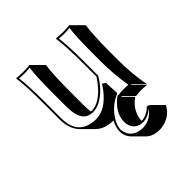

<svg xmlns="http://www.w3.org/2000/svg" viewBox="-188 -568 969 969"><g transform="rotate(-45 296.5 -83.5)"><path d="M403.3 264.6Q356 264.2 331.5 239.7L274.9 183.1Q254.4 161.1 253.9 127Q254.4 97.7 272 66.4H270.5Q210.4 65.9 176.8 32.7L120.1 -23.9Q83.5 -61.5 83 -128.9V-249Q83 -365.2 74.2 -429.2L76.2 -432.1Q94.2 -429.2 123 -429.2Q151.9 -429.2 169.9 -432.1L171.9 -429.2L228.5 -372.6Q219.7 -311.5 219.7 -192.4V-93.3Q219.7 -65.4 223.1 -46.4Q227.1 -46.4 230 -45.9Q282.7 -45.9 339.8 -113.3Q355.5 -132.3 367.2 -150.9V-249Q367.2 -363.3 357.9 -429.2L359.9 -432.1Q377.9 -429.2 407.2 -429.2Q436 -429.2 454.1 -432.1L456.1 -429.2L512.7 -372.6Q503.9 -312 503.4 -192.4V-135.3Q503.4 -34.7 520.5 56.6L463.9 0L461.9 2.9L518.6 59.6Q498.5 56.6 474.1 56.6Q461.4 56.6 439.5 59.6L387.7 7.8Q386.2 9.8 384.8 10.3L433.6 59.1Q386.2 91.8 373 145.5Q370.6 157.2 370.6 166.5V168Q372.6 168 373 168Q408.7 167 441.9 133.8L457 141.1L513.7 197.8Q486.3 251 424.3 262.7Q413.6 264.6 403.3 264.6ZM369.1 -87.9V-88.9L365.2 -91.8ZM347.2 198.2Q398.9 198.2 433.6 157.7Q437.5 153.3 439.9 149.4Q407.2 177.2 373 178.2Q325.7 178.2 309.1 137.7Q304.2 124 304.2 109.9Q304.2 58.6 348.6 13.7Q359.9 2.4 371.6 -5.9L375 -8.3L378.9 -7.3Q381.3 -6.8 382.3 -6.8Q405.3 -9.8 417.5 -9.8Q435.1 -9.8 452.1 -8.3Q437 -99.1 437 -191.9V-249Q437 -364.3 444.8 -420.9Q425.3 -418.9 407.2 -418.9Q388.2 -418.9 369.1 -420.9Q377 -357.4 377 -249V-148.4L375.5 -146Q335.4 -78.6 279.3 -49.3Q252.9 -36.1 230 -36.1Q166.5 -36.1 155.8 -109.9Q153.3 -128.4 152.8 -149.9V-249Q152.8 -363.8 160.6 -420.9Q141.1 -418.9 123 -418.9Q104 -418.9 85 -420.9Q92.8 -358.9 92.8 -249V-128.9Q92.8 -25.9 173.8 -4.9Q192.9 -0.5 213.9 0Q280.8 0 340.8 -75.7Q349.6 -86.9 356.4 -97.7L362.3 -106.4L378.9 -94.2L382.8 -18.1L377 -15.1Q310.1 15.6 277.8 76.7Q264.2 104 264.2 127Q272.9 193.8 347.2 198.2Z"/></g></svg>

Font: Linux Biolinum Shadow O
Style: Regular
Weight: 400
Designer: Philipp H. Poll
Foundry: Philipp H. Poll
Version: Version 1.0.4